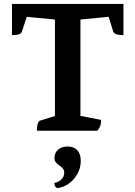

<svg xmlns="http://www.w3.org/2000/svg" viewBox="-20 -661 684 971"><path d="M166.6 0Q166.6 -21.9 170.9 -35.1Q175.1 -48.4 182.6 -50.9L275.6 -80.1L257.9 -52.4V-574.2L268.9 -561.2L104.6 -577L118.6 -586L91.2 -502.2Q88.8 -493.2 77.8 -488.2Q66.9 -483.3 40.5 -483.3V-641H604.3V-483.3Q578.8 -483.3 567.1 -488.2Q555.4 -493.2 552.4 -502.2L526.2 -586L540.2 -577L375.8 -561.2L386.8 -574.2V-55.2L364.9 -79.1L491.5 -54.6Q491.5 -38.9 487.8 -26.6Q484.1 -14.3 472.6 0ZM268.8 290.3Q262.6 286.4 258.7 281.1Q254.9 275.7 254.9 264.6Q280.7 258.2 292.7 244.2Q304.7 230.2 304.7 212.5Q304.7 198.7 297.1 190.3Q289.5 181.9 279.8 175.5Q270 169.2 262.7 160.5Q255.4 151.9 255.4 137.7Q255.4 112 273.6 96Q291.8 80 321.9 80Q354 80 371.2 99Q388.4 118 388.4 152.7Q388.4 191 369.6 221.8Q350.9 252.7 323.5 270.5Q296.1 288.3 268.8 290.3Z"/></svg>

Font: Petrona
Style: Regular
Weight: 400
Designer: Ringo R. Seeber
Foundry: Ringo R. Seeber
Version: Version 2.001; ttfautohint (v1.8.3)